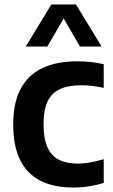

<svg xmlns="http://www.w3.org/2000/svg" viewBox="-20 -828 506 858"><path d="M307.5 10Q221 10 161 -20.2Q101 -50.5 70 -113Q39 -175.5 39 -272Q39 -369 72.5 -431.5Q106 -494 170 -524Q234 -554 325.5 -554Q357 -554 386.8 -550.8Q416.5 -547.5 443.5 -541V-435.5Q417.5 -441 392.5 -444Q367.5 -447 342.5 -447Q285 -447 247.8 -429.8Q210.5 -412.5 192.5 -374.2Q174.5 -336 174.5 -273.5Q174.5 -209.5 191.8 -170.5Q209 -131.5 243 -114.2Q277 -97 327.5 -97Q353.5 -97 381 -101.8Q408.5 -106.5 443.5 -116.5V-11Q413 -1 378.2 4.5Q343.5 10 307.5 10ZM95 -620 209.5 -808H319.5L434 -620H337.5L254 -763.5H275L191.5 -620Z"/></svg>

Font: Encode Sans Condensed Thin SemiBold
Style: Regular
Weight: 600
Version: Version 3.002